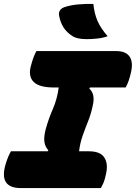

<svg xmlns="http://www.w3.org/2000/svg" viewBox="-38 -961 694 981"><path d="M477 0H69Q-46 0 -9 -123Q-2 -146 4.5 -161Q11 -176 18 -188H206L209 -193Q193 -211 189 -235Q185 -259 195 -299Q210 -354 232 -404Q254 -454 262 -514H238Q163 -514 134.5 -542Q106 -570 119 -621Q132 -672 148 -700H556Q606 -700 625 -670.5Q644 -641 630 -586Q625 -564 618.5 -546Q612 -528 604 -514H422L418 -509Q435 -493 439 -470.5Q443 -448 434 -413Q426 -376 411.5 -340Q397 -304 384 -267Q371 -230 366 -188H416Q475 -188 495.5 -155.5Q516 -123 503 -69Q498 -46 492.5 -31.5Q487 -17 477 0ZM439 -941Q444 -892 460 -854.5Q476 -817 512 -776Q488 -767 458.5 -764Q429 -761 406 -761Q356 -761 333 -776Q303 -795 286.5 -821Q270 -847 264 -881Q261 -895 267.5 -906.5Q274 -918 290 -924Q322 -935 362 -938.5Q402 -942 439 -941Z"/></svg>

Font: Recursive Mn Csl St Blk
Style: Italic
Weight: 900
Italic angle: -15°
Monospace: yes
Version: Version 1.079;hotconv 1.0.112;makeotfexe 2.5.65598; ttfautoh